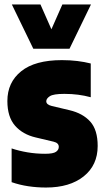

<svg xmlns="http://www.w3.org/2000/svg" viewBox="-20 -828 466 859"><path d="M186 11Q145 11 106.5 5.2Q68 -0.5 32 -13V-164Q64.5 -153 102.8 -146.5Q141 -140 182 -140Q218 -140 230.5 -148.8Q243 -157.5 243 -171Q243 -188.5 220 -194L140 -213Q81.5 -226.5 47.2 -265.8Q13 -305 13 -376Q13 -459.5 74.8 -509.2Q136.5 -559 257 -559Q294 -559 326.2 -555Q358.5 -551 386 -544V-393Q358.5 -400.5 329.8 -404.2Q301 -408 268 -408Q218.5 -408 202.8 -397.5Q187 -387 187 -375Q187 -360 211 -354L291 -335Q350.5 -321 383.8 -284Q417 -247 417 -175Q417 -89 354.5 -39Q292 11 186 11ZM129 -610 33 -808H161L210 -697L259 -808H387L291 -610Z"/></svg>

Font: Encode Sans Condensed Condensed Black
Style: Regular
Weight: 900
Width: 3
Designer: Multiple Designers
Foundry: Impallari Type
Version: Version 3.000; ttfautohint (v1.8.3) -l 8 -r 50 -G 200 -x 14 